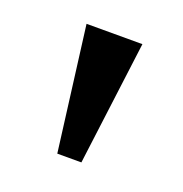

<svg xmlns="http://www.w3.org/2000/svg" viewBox="-61 -769 336 352"><g transform="rotate(20 107.5 -593.0)"><path d="M84 -472H131L162 -714H53Z"/></g></svg>

Font: Noto Serif Myanmar Condensed Medium
Style: Regular
Weight: 500
Width: 3
Designer: Ben Mitchell and the Monotype Design Team
Foundry: Monotype Imaging Inc.
Version: Version 2.106